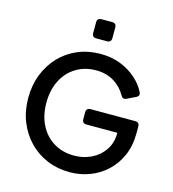

<svg xmlns="http://www.w3.org/2000/svg" viewBox="-138 -1082 1088 1207"><g transform="rotate(15 406.5 -478.5)"><path d="M426 12Q347 12 279 -16.5Q211 -45 161 -97Q111 -149 83 -219Q55 -289 55 -373Q55 -456 82.5 -526Q110 -596 159.5 -648Q209 -700 276.5 -728.5Q344 -757 424 -757Q496 -757 554.5 -734Q613 -711 656 -673Q699 -635 722 -589Q734 -565 708 -553L654 -527Q630 -515 617 -540Q589 -590 539.5 -620Q490 -650 424 -650Q350 -650 293 -615Q236 -580 204.5 -517.5Q173 -455 173 -373Q173 -290 205 -227.5Q237 -165 294.5 -130.5Q352 -96 426 -96Q488 -96 539.5 -121.5Q591 -147 622 -193.5Q653 -240 653 -302V-305H452Q424 -305 424 -333V-377Q424 -405 452 -405H742Q770 -405 770 -377V-335Q770 -252 742 -188Q714 -124 665.5 -79Q617 -34 555.5 -11Q494 12 426 12ZM372 -844Q344 -844 344 -872V-941Q344 -969 372 -969H441Q469 -969 469 -941V-872Q469 -844 441 -844Z"/></g></svg>

Font: Pitagon Sans Text SemiBold
Style: Regular
Weight: 600
Designer: Travis Tran
Foundry: Pitagon
Version: Version 1.001; ttfautohint (v1.8.4.7-5d5b);gftools[0.9.26]